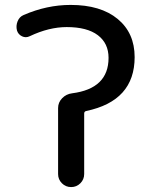

<svg xmlns="http://www.w3.org/2000/svg" viewBox="-20 -760 614 780"><path d="M101 -613Q85 -605 69.5 -612.5Q54 -620 49 -636Q44 -655 51.5 -673.5Q59 -692 76 -699Q170 -740 267 -740Q389 -740 458 -683Q527 -626 527 -528Q527 -350 330 -309Q322 -307 322 -299V-53Q322 -31 306.5 -15.5Q291 0 269 0Q247 0 231.5 -15.5Q216 -31 216 -53V-321Q216 -344 232.5 -361Q249 -378 273 -381Q421 -400 421 -525Q421 -584 377.5 -617Q334 -650 251 -650Q179 -650 101 -613Z"/></svg>

Font: Rounded Mplus 1c Medium
Style: Regular
Weight: 500
Version: Version 1.059.20150529